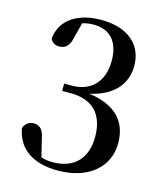

<svg xmlns="http://www.w3.org/2000/svg" viewBox="-114 -837 806 939"><g transform="rotate(15 289.0 -367.5)"><path d="M266 16C418 16 518 -66 518 -189C518 -294 460 -368 319 -387C442 -414 496 -487 496 -575C496 -679 422 -751 282 -751C177 -751 82 -707 71 -600C79 -582 95 -572 115 -572C144 -572 165 -586 174 -626L196 -711C216 -717 235 -719 253 -719C336 -719 383 -666 383 -571C383 -459 318 -403 225 -403H187V-366H230C343 -366 401 -303 401 -190C401 -81 340 -17 232 -17C209 -17 191 -20 173 -26L152 -112C143 -161 124 -177 94 -177C73 -177 53 -165 44 -140C61 -40 138 16 266 16Z"/></g></svg>

Font: Noto Serif CJK JP SemiBold
Style: Regular
Weight: 600
Designer: Ryoko NISHIZUKA 西塚涼子 (kana & ideographs); Frank Grießhammer (Latin, Greek & Cyrillic); Wenlong ZHANG 张文龙 (bopomofo); San
Foundry: Adobe
Version: Version 2.001;hotconv 1.1.0;makeotfexe 2.6.0